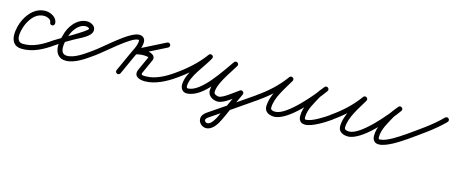

<svg xmlns="http://www.w3.org/2000/svg" viewBox="-40 -691 3116 1321"><g transform="rotate(15 1518.5 -31.0)"><path d="M250.5 -207C250.5 -207 250.5 -207 250.5 -207C250.5 -248.1 204.3 -272.7 168.4 -273.5C99.7 -275.1 53.3 -227.7 24.3 -169.8C-4.3 -112.5 -30.7 16.2 68.2 20.5C150.4 24.1 223.3 -16.8 288.1 -62.7C296 -68.3 297.9 -79.2 292.3 -87.1C286.7 -95 275.8 -96.9 267.9 -91.3C209.8 -50.1 143.6 -11.3 69.8 -14.5C5.8 -17.3 39.9 -122.6 55.7 -154.2C78.3 -199.4 113.1 -239.8 167.6 -238.5C183.2 -238.1 215.5 -227.6 215.5 -207C215.5 -197.3 223.3 -189.5 233 -189.5C242.7 -189.5 250.5 -197.3 250.5 -207Z M288 -62.6C288 -62.6 288 -62.6 288 -62.6C325.4 -88.7 364.4 -112.2 404.4 -134.2C436 -151.5 474.1 -167.6 500.7 -192.2C512.1 -202.8 520.5 -216 520.5 -232C520.5 -262.1 487.3 -278.5 461 -278.5C389.3 -278.5 336.3 -205.1 322.9 -141.6C322.9 -141.6 323 -142 323.1 -142.4C323.2 -142.7 323.3 -143.1 323.3 -143.1C315.4 -117.3 309.5 -93.4 309.5 -66C309.5 -17.5 333 21.5 386 21.5C450.5 21.5 516.8 -27.5 567 -62.7C575 -68.2 576.9 -79.1 571.3 -87C565.8 -95 554.9 -96.9 547 -91.3C504 -61.3 441.6 -13.5 386 -13.5C353.1 -13.5 344.5 -36.9 344.5 -66C344.5 -89.9 349.9 -110.5 356.7 -132.9C356.7 -132.9 356.8 -133.3 356.9 -133.6C357 -134 357.1 -134.4 357.1 -134.4C367 -180.9 406.7 -243.5 461 -243.5C466.2 -243.5 485.5 -239.6 485.5 -232C485.5 -215 293.7 -109.3 268 -91.4C260.1 -85.8 258.1 -74.9 263.6 -67C269.2 -59.1 280.1 -57.1 288 -62.6Z M567 -62.6C567 -62.6 567 -62.6 567 -62.6C627.4 -104.4 778.8 -247.5 831 -247.5C837.5 -247.5 838.7 -247.3 838.7 -241C838.7 -207.5 815.9 -169.6 802.1 -139.2C782.1 -95.2 762.1 -51.2 742.1 -7.2C738.1 1.6 742 11.9 750.8 15.9C759.6 19.9 769.9 16 773.9 7.2C773.9 7.2 773.9 7.2 773.9 7.2C793.9 -36.8 813.9 -80.8 833.9 -124.8C850.1 -160.3 873.7 -201.4 873.7 -241C873.7 -266.7 856.4 -282.5 831 -282.5C761.2 -282.5 616.2 -139.2 547 -91.4C539.1 -85.9 537.1 -75 542.6 -67C548.1 -59.1 559 -57.1 567 -62.6ZM1029.1 -280.1C1029.1 -280.1 1029.1 -280.1 1029.1 -280.1C960.8 -245.7 892.5 -211.2 824.1 -176.8C814.6 -172 812.7 -162.3 815.8 -154.6C818.9 -146.9 827 -141.3 837.2 -144.4C857.7 -150.8 877.8 -154.3 899.3 -153.5C899.3 -153.5 899.6 -153.5 899.9 -153.5C900.2 -153.5 900.4 -153.5 900.5 -153.5C905.2 -153.6 932.2 -151.8 930.1 -147.4C930.1 -147.4 930.1 -147.4 930.1 -147.3C930.1 -147.3 930.1 -147.2 930.1 -147.2C915.6 -115.2 901.1 -83.2 886.6 -51.2C886.6 -51.2 886.6 -51.3 886.7 -51.3C886.7 -51.4 886.7 -51.4 886.7 -51.4C862.4 0.8 906.6 17.5 949 17.5C1021.7 17.5 1096.2 -21.9 1154.1 -62.7C1162 -68.3 1163.9 -79.2 1158.3 -87.1C1152.7 -95 1141.8 -96.9 1133.9 -91.3C1133.9 -91.3 1133.9 -91.3 1133.9 -91.3C1082.3 -54.9 1014.1 -17.5 949 -17.5C932.4 -17.5 907.8 -13.9 918.4 -36.6C918.4 -36.6 918.5 -36.7 918.5 -36.7C918.5 -36.7 918.5 -36.8 918.5 -36.8C933 -68.8 947.5 -100.8 961.9 -132.8C961.9 -132.8 961.9 -132.7 961.9 -132.7C961.9 -132.6 961.9 -132.6 961.9 -132.6C981.3 -174.4 930.3 -189.3 899.5 -188.5C899.5 -188.5 899.8 -188.5 900.1 -188.5C900.4 -188.5 900.7 -188.5 900.7 -188.5C875.2 -189.5 851.1 -185.4 826.8 -177.9C816.6 -174.7 815.1 -164.2 818.5 -155.7C821.9 -147.2 830.3 -140.7 839.9 -145.5C908.2 -180 976.5 -214.4 1044.9 -248.9C1053.5 -253.2 1057 -263.7 1052.6 -272.4C1048.3 -281 1037.8 -284.5 1029.1 -280.1Z M1154 -62.6C1154 -62.6 1154 -62.6 1154 -62.6C1228.7 -114.4 1301.8 -178 1355 -252C1361.3 -260.8 1356.3 -270.2 1348.5 -274.9C1340.8 -279.7 1330.2 -279.9 1325.2 -270.3C1286.7 -195.7 1202.9 -113 1202.9 -26.1C1202.9 -0.2 1219.8 23.4 1247.4 23.2C1366 22.3 1472.3 -159.3 1536.2 -247.8C1542.7 -256.8 1538.2 -266.3 1530.6 -271.3C1523.1 -276.2 1512.5 -276.4 1506.9 -266.9C1468 -200.6 1397.5 -112.5 1397.5 -36C1397.5 0.7 1435.1 22.5 1468 22.5C1514.2 22.5 1579.2 -35.6 1618 -62.6C1625 -67.5 1620.4 -76.9 1613 -83C1605.7 -89.1 1595.7 -92.1 1592.1 -84.3C1561.1 -16.6 1530.1 51 1499.1 118.7C1499.1 118.7 1499.1 118.7 1499.1 118.6C1499.1 118.6 1499.2 118.6 1499.2 118.6C1489.6 139 1465.8 184.5 1439.1 184.5C1438.9 184.5 1438.7 184.5 1438.5 184.5C1438.5 184.5 1438.4 184.5 1438.3 184.5C1438.1 184.5 1438 184.5 1438 184.5C1429.3 184.5 1418.6 176.2 1418.6 167C1418.6 157.9 1428.1 150 1434.8 145.5C1434.8 145.5 1434.8 145.5 1434.8 145.5C1434.8 145.5 1434.8 145.5 1434.8 145.5C1536.5 76.6 1638.4 7.8 1739 -62.7C1747 -68.2 1748.9 -79.1 1743.3 -87C1737.8 -95 1726.9 -96.9 1719 -91.3C1618.5 -21 1516.7 47.7 1415.2 116.5C1415.2 116.5 1415.2 116.5 1415.2 116.5C1415.2 116.5 1415.2 116.5 1415.2 116.5C1398.1 128.1 1383.6 145.3 1383.6 167C1383.6 195.5 1410 219.5 1438 219.5C1438 219.5 1437.9 219.5 1437.7 219.5C1437.6 219.5 1437.5 219.5 1437.5 219.5C1438 219.5 1438.6 219.5 1439.1 219.5C1483.6 219.5 1514.3 168.8 1530.8 133.4C1530.8 133.4 1530.9 133.4 1530.9 133.4C1530.9 133.3 1530.9 133.3 1530.9 133.3C1561.9 65.6 1592.9 -2 1623.9 -69.7C1627.5 -77.5 1624.5 -85.4 1618.9 -90.1C1613.3 -94.8 1605.1 -96.3 1598 -91.4C1568.7 -71 1497.1 -12.5 1468 -12.5C1455.4 -12.5 1432.5 -19.6 1432.5 -36C1432.5 -98.4 1503.3 -191.6 1537.1 -249.1C1542.7 -258.7 1538.7 -268 1531.6 -272.6C1524.5 -277.3 1514.3 -277.3 1507.8 -268.2C1453.8 -193.4 1341.5 -12.5 1247.1 -11.8C1239.8 -11.8 1237.9 -20.1 1237.9 -26.1C1237.9 -98.9 1322.2 -188.2 1356.3 -254.2C1361.3 -263.8 1357 -272.8 1349.9 -277.1C1342.8 -281.5 1332.9 -281.2 1326.5 -272.4C1275.7 -201.7 1205.4 -140.8 1134 -91.4C1126.1 -85.9 1124.1 -75 1129.6 -67C1135.1 -59.1 1146 -57.1 1154 -62.6Z M1737.9 -62.6C1737.9 -62.6 1737.9 -62.6 1737.9 -62.6C1810.6 -112.5 1879 -174.8 1930.3 -246.9C1936.7 -255.9 1932.1 -265.4 1924.5 -270.2C1916.9 -275.1 1906.3 -275.3 1900.8 -265.7C1861.4 -196.5 1801.4 -112.9 1801.4 -31.7C1801.4 7.3 1836.5 22.4 1870.2 22.4C1970.2 22.4 2126.9 -166.3 2181.3 -242.9C2187.8 -252.1 2184.4 -261.8 2177.5 -267C2170.7 -272.1 2160.4 -272.8 2153.3 -263.9C2138.4 -245.2 2121.7 -226.5 2109.8 -205.7C2109.8 -205.7 2109.7 -205.6 2109.7 -205.5C2109.6 -205.4 2109.6 -205.2 2109.6 -205.2C2080.8 -151.4 2043.5 -93.1 2043.5 -30.3C2043.5 -20.6 2045 -10.7 2049.4 -2C2049.4 -2 2049.5 -1.9 2049.6 -1.8C2049.6 -1.6 2049.7 -1.5 2049.7 -1.5C2058.9 15.1 2070.6 20.2 2090.4 20.2C2141.9 20.2 2225.4 -34.2 2266 -62.7C2274 -68.2 2275.9 -79.1 2270.3 -87C2264.8 -95 2253.9 -96.9 2246 -91.3C2246 -91.3 2246 -91.3 2246 -91.3C2212.4 -67.9 2132.6 -14.7 2090.4 -14.7C2079 -14.7 2083.3 -13 2080.3 -18.5C2080.3 -18.5 2080.4 -18.4 2080.4 -18.2C2080.5 -18.1 2080.6 -18 2080.6 -18C2078.7 -21.6 2078.5 -26.3 2078.5 -30.3C2078.5 -86.2 2114.7 -140.6 2140.4 -188.8C2140.4 -188.8 2140.4 -188.6 2140.3 -188.5C2140.3 -188.4 2140.2 -188.3 2140.2 -188.3C2151.2 -207.5 2166.9 -224.8 2180.7 -242.1C2187.8 -251 2184.1 -260.9 2176.9 -266.2C2169.8 -271.6 2159.3 -272.4 2152.7 -263.1C2107 -198.9 1952.9 -12.6 1870.2 -12.6C1857.3 -12.6 1836.4 -14.7 1836.4 -31.7C1836.4 -105.1 1895.3 -185.3 1931.2 -248.3C1936.7 -258 1932.5 -267.2 1925.4 -271.7C1918.3 -276.3 1908.2 -276.2 1901.7 -267.1C1852.8 -198.4 1787.4 -139.1 1718.1 -91.4C1710.1 -85.9 1708.1 -75 1713.6 -67.1C1719.1 -59.1 1730 -57.1 1737.9 -62.6Z M2263.9 -62.6C2263.9 -62.6 2263.9 -62.6 2263.9 -62.6C2336.6 -112.5 2405 -174.8 2456.3 -246.9C2462.7 -255.9 2458.1 -265.4 2450.5 -270.2C2442.9 -275.1 2432.3 -275.3 2426.8 -265.7C2387.4 -196.5 2327.4 -112.9 2327.4 -31.7C2327.4 7.3 2362.5 22.4 2396.2 22.4C2496.2 22.4 2652.9 -166.3 2707.3 -242.9C2713.8 -252.1 2710.4 -261.8 2703.5 -267C2696.7 -272.1 2686.4 -272.8 2679.3 -263.9C2664.4 -245.2 2647.7 -226.5 2635.8 -205.7C2635.8 -205.7 2635.7 -205.6 2635.7 -205.5C2635.6 -205.4 2635.6 -205.2 2635.6 -205.2C2606.8 -151.4 2569.5 -93.1 2569.5 -30.3C2569.5 -20.6 2571 -10.7 2575.4 -2C2575.4 -2 2575.5 -1.9 2575.6 -1.8C2575.6 -1.6 2575.7 -1.5 2575.7 -1.5C2584.9 15.1 2596.6 20.2 2616.4 20.2C2667.9 20.2 2751.4 -34.2 2792 -62.7C2800 -68.2 2801.9 -79.1 2796.3 -87C2790.8 -95 2779.9 -96.9 2772 -91.3C2772 -91.3 2772 -91.3 2772 -91.3C2738.4 -67.9 2658.6 -14.7 2616.4 -14.7C2605 -14.7 2609.3 -13 2606.3 -18.5C2606.3 -18.5 2606.4 -18.4 2606.4 -18.2C2606.5 -18.1 2606.6 -18 2606.6 -18C2604.7 -21.6 2604.5 -26.3 2604.5 -30.3C2604.5 -86.2 2640.7 -140.6 2666.4 -188.8C2666.4 -188.8 2666.4 -188.6 2666.3 -188.5C2666.3 -188.4 2666.2 -188.3 2666.2 -188.3C2677.2 -207.5 2692.9 -224.8 2706.7 -242.1C2713.8 -251 2710.1 -260.9 2702.9 -266.2C2695.8 -271.6 2685.3 -272.4 2678.7 -263.1C2633 -198.9 2478.9 -12.6 2396.2 -12.6C2383.3 -12.6 2362.4 -14.7 2362.4 -31.7C2362.4 -105.1 2421.3 -185.3 2457.2 -248.3C2462.7 -258 2458.5 -267.2 2451.4 -271.7C2444.3 -276.3 2434.2 -276.2 2427.7 -267.1C2378.8 -198.4 2313.4 -139.1 2244.1 -91.4C2236.1 -85.9 2234.1 -75 2239.6 -67.1C2245.1 -59.1 2256 -57.1 2263.9 -62.6Z M2766.7 -65.5C2772.3 -57.6 2783.3 -55.8 2791.1 -61.4C2874.2 -120.4 2962.9 -179 3034.5 -251.7C3041.3 -258.6 3041.2 -269.7 3034.3 -276.5C3027.4 -283.3 3016.3 -283.2 3009.5 -276.3C2939.4 -205 2852.2 -147.7 2770.9 -89.9C2763 -84.3 2761.1 -73.4 2766.7 -65.5Z"/></g></svg>

Font: FRB American Cursive Guidelines
Style: Italic
Weight: 400
Italic angle: -25°
Version: Version 2.0;Modular Font Editor K font №1